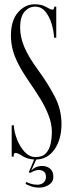

<svg xmlns="http://www.w3.org/2000/svg" viewBox="-20 -731 330 896"><path d="M164.5 144.5Q142.5 144.5 124.5 138.2Q106.5 132 99 127L103 118Q108.5 121.5 122.8 126.2Q137 131 154 131Q172.5 131 183.5 121Q194.5 111 194.5 95Q194.5 76.5 184 69.2Q173.5 62 161 62Q152 62 141.5 66Q131 70 122 75.5L114 73.5L139.5 13.5Q107 11.5 84.8 -3Q62.5 -17.5 52 -17.5Q43.5 -17.5 43.5 0H34.5V-146H44.5Q46 -115 59.5 -80.5Q73 -46 95.2 -22Q117.5 2 145.5 2Q177.5 2 194 -15.5Q210.5 -33 216.2 -60Q222 -87 222 -116Q222 -152.5 207.2 -191.2Q192.5 -230 169.5 -267.8Q146.5 -305.5 122.5 -340Q86 -392.5 66 -431.5Q46 -470.5 38.5 -502.2Q31 -534 31 -565Q31 -635.5 64 -673.2Q97 -711 141.5 -711Q175 -711 195.5 -698.5Q216 -686 224.5 -686Q232.5 -686 233.5 -700H242.5V-555H232.5Q231 -586 221 -619.5Q211 -653 192 -676.5Q173 -700 143.5 -700Q116 -700 95 -677Q74 -654 74 -602Q74 -559 92.8 -513Q111.5 -467 161 -399.5Q203.5 -341.5 235.2 -280.8Q267 -220 267 -152.5Q267 -81 234.8 -34.5Q202.5 12 149 13.5L125.5 65.5Q145.5 43.5 177 43.5Q198 43.5 213.5 55.8Q229 68 229 94Q229 118 208.5 131.2Q188 144.5 164.5 144.5Z"/></svg>

Font: Imbue 100pt Light
Style: Regular
Weight: 300
Designer: Tyler Finck
Foundry: Etcetera Type Company
Version: Version 1.102; ttfautohint (v1.8.3)